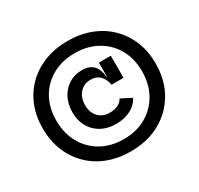

<svg xmlns="http://www.w3.org/2000/svg" viewBox="-162 -964 1215 1174"><g transform="rotate(-30 445.0 -376.5)"><path d="M445 -765.5Q533.5 -765.5 606.5 -737.2Q679.5 -709 732.5 -657.2Q785.5 -605.5 814.5 -534.5Q843.5 -463.5 843.5 -378Q843.5 -262.5 793 -174.2Q742.5 -86 652.8 -36.2Q563 13.5 445 13.5Q356.5 13.5 283.2 -14.8Q210 -43 157 -95.5Q104 -148 75.2 -219.8Q46.5 -291.5 46.5 -378Q46.5 -463.5 75.2 -534.5Q104 -605.5 157 -657.2Q210 -709 283.2 -737.2Q356.5 -765.5 445 -765.5ZM445 -73Q534 -73 602.2 -111.8Q670.5 -150.5 709 -219.2Q747.5 -288 747.5 -378Q747.5 -467.5 709 -535.2Q670.5 -603 602.2 -641Q534 -679 444.5 -679Q356 -679 287.5 -641Q219 -603 180.8 -535.2Q142.5 -467.5 142.5 -378Q142.5 -288 180.8 -219.2Q219 -150.5 287.2 -111.8Q355.5 -73 445 -73ZM450.5 -177Q391 -177 346.5 -201.8Q302 -226.5 277.5 -270.2Q253 -314 253 -371Q253 -428.5 276 -472.8Q299 -517 339.2 -542Q379.5 -567 430.5 -567Q469.5 -567 492.8 -553Q516 -539 527.8 -514.2Q539.5 -489.5 542 -456.5H557.5L545 -399Q538.5 -439 514.2 -464.5Q490 -490 447.5 -490Q416 -490 392.2 -474.8Q368.5 -459.5 355.2 -433Q342 -406.5 342 -371Q342 -337 355.2 -311Q368.5 -285 393 -270.5Q417.5 -256 451.5 -256Q485 -256 509.5 -268Q534 -280 545 -302L619 -264Q599 -224 555 -200.5Q511 -177 450.5 -177ZM545 -399V-555H629.5V-399Z"/></g></svg>

Font: Hepta Slab Medium
Style: Regular
Weight: 500
Designer: Michael LaGattuta
Foundry: Michael LaGattuta
Version: Version 1.102